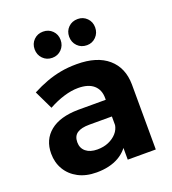

<svg xmlns="http://www.w3.org/2000/svg" viewBox="-138 -861 872 972"><g transform="rotate(-20 298.0 -374.5)"><path d="M264 -233Q220 -233 198 -218Q176 -203 176 -170Q176 -138 198.5 -119.5Q221 -101 260 -101Q294 -101 320.5 -112.5Q347 -124 364.5 -143.5Q382 -163 386 -189L409 -103Q386 -49 337 -21Q288 7 217 7Q160 7 118.5 -15Q77 -37 54.5 -75Q32 -113 32 -161Q32 -236 85 -279Q138 -322 237 -323H401V-233ZM385 -333Q385 -377 356.5 -402Q328 -427 273 -427Q237 -427 196 -414.5Q155 -402 113 -379L65 -479Q105 -500 143 -514Q181 -528 221 -535.5Q261 -543 308 -543Q417 -543 476 -492Q535 -441 536 -351L537 0H386ZM204 -756Q234 -756 254 -736Q274 -716 274 -686Q274 -656 254 -635.5Q234 -615 204 -615Q174 -615 154 -635.5Q134 -656 134 -686Q134 -716 154 -736Q174 -756 204 -756ZM391 -756Q420 -756 440 -736Q460 -716 460 -686Q460 -656 440 -635.5Q420 -615 391 -615Q360 -615 340 -635.5Q320 -656 320 -686Q320 -716 340 -736Q360 -756 391 -756Z"/></g></svg>

Font: Alexandria SemiBold
Style: Regular
Weight: 600
Designer: Mohamed Gaber
Foundry: Kief Type Foundry
Version: Version 5.100